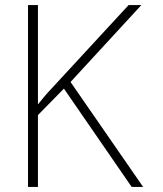

<svg xmlns="http://www.w3.org/2000/svg" viewBox="-20 -734 640 754"><path d="M90 0H129V-282L231 -386L497 0H542L257 -412L535 -714H485L185 -389C163 -366 148 -348 129 -324V-714H90Z"/></svg>

Font: Noto Sans Mono ExtraLight
Style: Regular
Weight: 200
Designer: Monotype Design Team
Foundry: Monotype Imaging Inc.
Version: Version 2.014